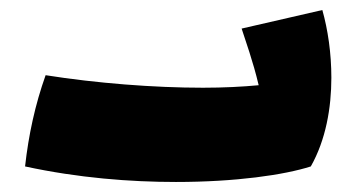

<svg xmlns="http://www.w3.org/2000/svg" viewBox="-20 -357 711 383"><path d="M623 -337 462 -300C469 -278 485 -234 496 -187C464 -184 426 -182 385 -182C287 -182 172 -191 71 -207C50 -148 37 -88 30 -25C136 -2 240 6 331 6C450 6 547 -8 600 -25C630 -78 641 -142 641 -202C641 -251 634 -298 623 -337Z"/></svg>

Font: FilmFarsi_V5 Display
Style: Regular
Weight: 400
Designer: Borna Izadpanah
Foundry: Borna Izadpanah
Version: Version 1.000;PS 001.000;hotconv 1.0.88;makeotf.lib2.5.64775